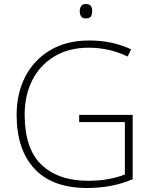

<svg xmlns="http://www.w3.org/2000/svg" viewBox="-20 -928 762 958"><path d="M375 -355H642V-34Q592 -12 534.5 -1Q477 10 414 10Q242 10 152.5 -85.5Q63 -181 63 -355Q63 -462 106 -545.5Q149 -629 230.5 -677.5Q312 -726 425 -726Q483 -726 535 -715Q587 -704 634 -682L617 -646Q569 -669 520.5 -679.5Q472 -690 424 -690Q324 -690 252 -647Q180 -604 141.5 -528.5Q103 -453 103 -356Q103 -186 187 -106Q271 -26 420 -26Q476 -26 521 -34.5Q566 -43 603 -57V-319H375ZM408 -908Q427 -908 433.5 -898Q440 -888 440 -872Q440 -856 433.5 -846Q427 -836 408 -836Q392 -836 385 -846Q378 -856 378 -872Q378 -888 385 -898Q392 -908 408 -908Z"/></svg>

Font: Noto Sans Kannada ExtraLight
Style: Regular
Weight: 200
Designer: Jelle Bosma - Monotype Design Team
Foundry: Monotype Imaging Inc.
Version: Version 2.005; ttfautohint (v1.8.4.7-5d5b)